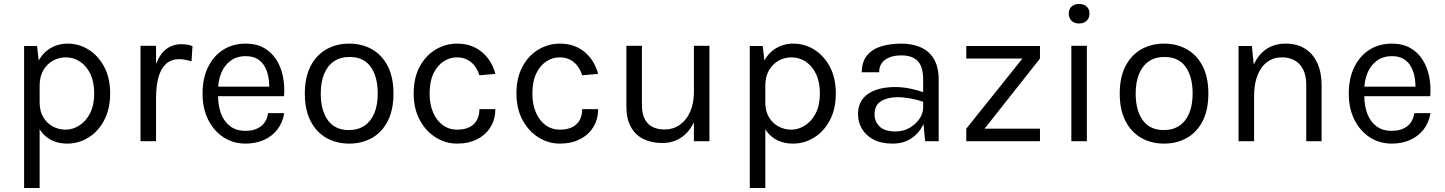

<svg xmlns="http://www.w3.org/2000/svg" viewBox="-20 -709 7254 964"><path d="M318 12Q265.5 12 226.8 -12Q188 -36 167 -82.2Q146 -128.5 146 -195H179Q179 -150.5 197.5 -120Q216 -89.5 245.8 -73.8Q275.5 -58 309 -58Q345 -58 378 -78.8Q411 -99.5 432 -140Q453 -180.5 453 -240Q453 -297 433.8 -337.5Q414.5 -378 382 -399.5Q349.5 -421 310 -421Q276 -421 246 -404.5Q216 -388 197.5 -356.2Q179 -324.5 179 -278H146Q146 -347.5 169 -394.8Q192 -442 231.5 -466Q271 -490 320 -490Q376 -490 424.5 -460Q473 -430 503 -374Q533 -318 533 -240Q533 -161 502.8 -104.5Q472.5 -48 423.5 -18Q374.5 12 318 12ZM101 235V-478H166L179 -366V235Z M685.5 0V-479H763.5V0ZM739.5 -216Q739.5 -307 757 -367.2Q774.5 -427.5 808.2 -457.2Q842 -487 890.5 -487Q906.5 -487 919.8 -484.8Q933 -482.5 946.5 -478L941.5 -401Q927.5 -405.5 911 -408.8Q894.5 -412 881.5 -412Q839 -412 813 -387.8Q787 -363.5 775.2 -319.5Q763.5 -275.5 763.5 -216Z M1213 12Q1151 12 1102.2 -19.8Q1053.5 -51.5 1025.2 -108Q997 -164.5 997 -238Q997 -316.5 1025 -373Q1053 -429.5 1101.8 -459.8Q1150.5 -490 1213 -490Q1267.5 -490 1306 -468Q1344.5 -446 1368 -408.5Q1391.5 -371 1400.8 -323.8Q1410 -276.5 1406 -226H1060V-274H1354.5L1331.5 -259Q1333 -288.5 1328.2 -318Q1323.5 -347.5 1310.5 -372.2Q1297.5 -397 1274 -412Q1250.5 -427 1214 -427Q1168 -427 1137 -403.5Q1106 -380 1090.5 -341.8Q1075 -303.5 1075 -259V-227Q1075 -177 1090.2 -137.5Q1105.5 -98 1136 -75Q1166.5 -52 1213 -52Q1259.5 -52 1289.5 -74.5Q1319.5 -97 1326 -141H1407Q1399.5 -93.5 1373 -59.2Q1346.5 -25 1305.5 -6.5Q1264.5 12 1213 12Z M1733.5 12Q1669 12 1618.8 -16.5Q1568.5 -45 1539.5 -101Q1510.5 -157 1510.5 -239Q1510.5 -321.5 1539.5 -377.2Q1568.5 -433 1618.8 -461.5Q1669 -490 1733.5 -490Q1797.5 -490 1847.8 -461.5Q1898 -433 1926.8 -377.2Q1955.5 -321.5 1955.5 -239Q1955.5 -157 1926.8 -101Q1898 -45 1847.8 -16.5Q1797.5 12 1733.5 12ZM1731.5 -56Q1778 -56 1810.5 -78.2Q1843 -100.5 1859.8 -141.5Q1876.5 -182.5 1876.5 -239Q1876.5 -324.5 1841 -373.8Q1805.5 -423 1735.5 -423Q1688.5 -423 1656.2 -400.8Q1624 -378.5 1607.2 -337.2Q1590.5 -296 1590.5 -239Q1590.5 -154.5 1626.2 -105.2Q1662 -56 1731.5 -56Z M2275 12Q2217.5 12 2167.8 -19Q2118 -50 2087.5 -106.5Q2057 -163 2057 -240Q2057 -319 2087.5 -375Q2118 -431 2167.8 -460.5Q2217.5 -490 2275 -490Q2315.5 -490 2347.8 -477.8Q2380 -465.5 2404 -444Q2428 -422.5 2443.8 -395.2Q2459.5 -368 2467 -338L2387 -331Q2374.5 -372.5 2345.2 -396.8Q2316 -421 2274 -421Q2238.5 -421 2207.2 -400.8Q2176 -380.5 2156.5 -340.2Q2137 -300 2137 -240Q2137 -184.5 2154.8 -143.8Q2172.5 -103 2203.5 -80.5Q2234.5 -58 2274 -58Q2329.5 -58 2358.2 -85.2Q2387 -112.5 2387 -161H2467Q2467 -111 2443.5 -72Q2420 -33 2376.8 -10.5Q2333.5 12 2275 12Z M2791 12Q2733.5 12 2683.8 -19Q2634 -50 2603.5 -106.5Q2573 -163 2573 -240Q2573 -319 2603.5 -375Q2634 -431 2683.8 -460.5Q2733.5 -490 2791 -490Q2831.5 -490 2863.8 -477.8Q2896 -465.5 2920 -444Q2944 -422.5 2959.8 -395.2Q2975.5 -368 2983 -338L2903 -331Q2890.5 -372.5 2861.2 -396.8Q2832 -421 2790 -421Q2754.5 -421 2723.2 -400.8Q2692 -380.5 2672.5 -340.2Q2653 -300 2653 -240Q2653 -184.5 2670.8 -143.8Q2688.5 -103 2719.5 -80.5Q2750.5 -58 2790 -58Q2845.5 -58 2874.2 -85.2Q2903 -112.5 2903 -161H2983Q2983 -111 2959.5 -72Q2936 -33 2892.8 -10.5Q2849.5 12 2791 12Z M3464 -479H3542V0H3464ZM3125 -479H3203V-181Q3203 -121 3232.2 -90Q3261.5 -59 3316 -59Q3361 -59 3394.2 -83Q3427.5 -107 3445.8 -149.2Q3464 -191.5 3464 -246H3493Q3493 -165.5 3469.8 -108.5Q3446.5 -51.5 3404.2 -21.2Q3362 9 3305 9Q3251 9 3210.5 -11Q3170 -31 3147.5 -71.8Q3125 -112.5 3125 -175Z M3961.5 12Q3909 12 3870.2 -12Q3831.5 -36 3810.5 -82.2Q3789.5 -128.5 3789.5 -195H3822.5Q3822.5 -150.5 3841 -120Q3859.5 -89.5 3889.2 -73.8Q3919 -58 3952.5 -58Q3988.5 -58 4021.5 -78.8Q4054.5 -99.5 4075.5 -140Q4096.5 -180.5 4096.5 -240Q4096.5 -297 4077.2 -337.5Q4058 -378 4025.5 -399.5Q3993 -421 3953.5 -421Q3919.5 -421 3889.5 -404.5Q3859.5 -388 3841 -356.2Q3822.5 -324.5 3822.5 -278H3789.5Q3789.5 -347.5 3812.5 -394.8Q3835.5 -442 3875 -466Q3914.5 -490 3963.5 -490Q4019.5 -490 4068 -460Q4116.5 -430 4146.5 -374Q4176.5 -318 4176.5 -240Q4176.5 -161 4146.2 -104.5Q4116 -48 4067 -18Q4018 12 3961.5 12ZM3744.5 235V-478H3809.5L3822.5 -366V235Z M4625 0 4615 -105V-310Q4615 -374.5 4587.5 -402.8Q4560 -431 4505 -431Q4474 -431 4448.8 -422Q4423.5 -413 4408.8 -394.2Q4394 -375.5 4394 -346H4307Q4307 -398 4332.5 -429.8Q4358 -461.5 4402.8 -475.8Q4447.5 -490 4505 -490Q4560 -490 4602.5 -471.5Q4645 -453 4669 -412.8Q4693 -372.5 4693 -308V0ZM4462 12Q4403 12 4364.5 -9Q4326 -30 4307 -63.5Q4288 -97 4288 -134Q4288 -182.5 4312.2 -213Q4336.5 -243.5 4378.5 -257.8Q4420.5 -272 4473 -272Q4510.5 -272 4548.2 -264.5Q4586 -257 4622 -244V-195Q4592 -207 4554.2 -214Q4516.5 -221 4485 -221Q4437 -221 4404 -201.2Q4371 -181.5 4371 -134Q4371 -99 4396.2 -74Q4421.5 -49 4477 -49Q4516 -49 4547.2 -67.2Q4578.5 -85.5 4596.8 -113Q4615 -140.5 4615 -168H4634Q4634 -120 4613.2 -79Q4592.5 -38 4554 -13Q4515.5 12 4462 12Z M4831.5 0V-63L5113.5 -415H4831.5V-478H5201.5V-415L4923.5 -63H5201.5V0Z M5398 -591Q5374 -591 5360 -604.8Q5346 -618.5 5346 -641Q5346 -663 5360 -676Q5374 -689 5398 -689Q5422 -689 5436 -676Q5450 -663 5450 -641Q5450 -618.5 5436 -604.8Q5422 -591 5398 -591ZM5359 0V-479H5437V0Z M5825 12Q5760.5 12 5710.2 -16.5Q5660 -45 5631 -101Q5602 -157 5602 -239Q5602 -321.5 5631 -377.2Q5660 -433 5710.2 -461.5Q5760.5 -490 5825 -490Q5889 -490 5939.2 -461.5Q5989.5 -433 6018.2 -377.2Q6047 -321.5 6047 -239Q6047 -157 6018.2 -101Q5989.5 -45 5939.2 -16.5Q5889 12 5825 12ZM5823 -56Q5869.5 -56 5902 -78.2Q5934.5 -100.5 5951.2 -141.5Q5968 -182.5 5968 -239Q5968 -324.5 5932.5 -373.8Q5897 -423 5827 -423Q5780 -423 5747.8 -400.8Q5715.5 -378.5 5698.8 -337.2Q5682 -296 5682 -239Q5682 -154.5 5717.8 -105.2Q5753.5 -56 5823 -56Z M6538.5 0V-281Q6538.5 -349.5 6505.8 -385.2Q6473 -421 6416.5 -421Q6373.5 -421 6342 -397.5Q6310.5 -374 6293.5 -330.2Q6276.5 -286.5 6276.5 -226H6246.5Q6246.5 -309.5 6268.5 -368.5Q6290.5 -427.5 6332.8 -458.8Q6375 -490 6435.5 -490Q6492 -490 6532.2 -464.8Q6572.5 -439.5 6594 -392.5Q6615.5 -345.5 6615.5 -281V0ZM6198.5 0V-478H6265.5L6276.5 -368V0Z M6968 12Q6906 12 6857.2 -19.8Q6808.5 -51.5 6780.2 -108Q6752 -164.5 6752 -238Q6752 -316.5 6780 -373Q6808 -429.5 6856.8 -459.8Q6905.5 -490 6968 -490Q7022.5 -490 7061 -468Q7099.5 -446 7123 -408.5Q7146.5 -371 7155.8 -323.8Q7165 -276.5 7161 -226H6815V-274H7109.5L7086.5 -259Q7088 -288.5 7083.2 -318Q7078.5 -347.5 7065.5 -372.2Q7052.5 -397 7029 -412Q7005.5 -427 6969 -427Q6923 -427 6892 -403.5Q6861 -380 6845.5 -341.8Q6830 -303.5 6830 -259V-227Q6830 -177 6845.2 -137.5Q6860.5 -98 6891 -75Q6921.5 -52 6968 -52Q7014.5 -52 7044.5 -74.5Q7074.5 -97 7081 -141H7162Q7154.5 -93.5 7128 -59.2Q7101.5 -25 7060.5 -6.5Q7019.5 12 6968 12Z"/></svg>

Font: Karla
Style: Regular
Weight: 400
Designer: Jonathan Pinhorn
Version: Version 2.004;gftools[0.9.33]